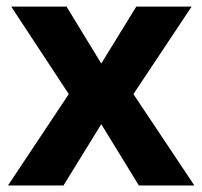

<svg xmlns="http://www.w3.org/2000/svg" viewBox="-20 -566 618 586"><path d="M387.2 -278.8 573.2 0H403.8L289.1 -187L173.8 0H4.4L189.9 -278.8L14.2 -545.9H183.1L289.1 -372.1L396 -545.9H564.9Z"/></svg>

Font: Open Sans Hebrew
Style: Bold
Weight: 700
Foundry: Ascender Corporation, Yanek Iontef
Version: Version 2.001;PS 002.001;hotconv 1.0.70;makeotf.lib2.5.58329